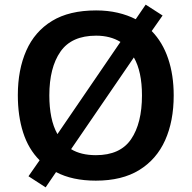

<svg xmlns="http://www.w3.org/2000/svg" viewBox="-20 -770 827 829"><path d="M730 -358Q730 -247 693 -164.5Q656 -82 581.5 -36Q507 10 394 10Q292 10 222 -27L177 39L103 -9L151 -78Q103 -126 80 -197.5Q57 -269 57 -359Q57 -469 93.5 -551.5Q130 -634 204.5 -679.5Q279 -725 395 -725Q445 -725 488 -715Q531 -705 566 -687L609 -750L682 -703L635 -636Q682 -588 706 -517Q730 -446 730 -358ZM193 -358Q193 -307 201.5 -265Q210 -223 228 -191L500 -589Q456 -616 395 -616Q289 -616 241 -547Q193 -478 193 -358ZM593 -358Q593 -461 558 -522L287 -126Q308 -113 335 -106.5Q362 -100 394 -100Q499 -100 546 -169Q593 -238 593 -358Z"/></svg>

Font: Noto Sans Thai Looped SemiBold
Style: Regular
Weight: 600
Designer: Sasikarn Vongin, Ben Mitchell
Foundry: The Fontpad Ltd
Version: Version 1.001; ttfautohint (v1.8.4.7-5d5b)